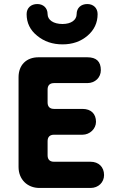

<svg xmlns="http://www.w3.org/2000/svg" viewBox="-20 -932 576 952"><path d="M112 -862C112 -819 129 -783 164 -755C199 -726 241 -712 290 -712C339 -712 380 -726 414 -755C447 -783 464 -819 464 -862C464 -893 442 -912 413 -912C382 -912 360 -893 360 -862C360 -833 333 -813 290 -813C245 -813 216 -833 216 -862C216 -893 194 -912 165 -912C134 -912 112 -893 112 -862ZM429 0C468 0 496 -28 496 -64C496 -104 469 -130 429 -130H248C227 -130 216 -141 216 -162V-232C216 -253 227 -264 248 -264H389C425 -264 456 -293 456 -328C456 -367 432 -392 389 -392H248C227 -392 216 -403 216 -424V-488C216 -509 227 -520 248 -520H413C452 -520 480 -548 480 -584C480 -627 458 -648 413 -648H171C111 -648 72 -610 72 -549V-104C72 -43 115 0 176 0Z"/></svg>

Font: Dongle
Style: Bold
Weight: 700
Designer: Yanghee Ryu
Foundry: Yanghee Ryu
Version: Version 2.000